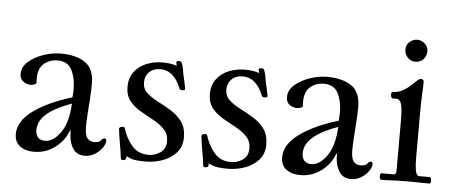

<svg xmlns="http://www.w3.org/2000/svg" viewBox="-47 -765 2098 887"><g transform="rotate(5 1002.0 -321.0)"><path d="M375 -324Q375 -294 372.5 -256.5Q370 -219 367.5 -183.5Q365 -148 365 -123Q365 -84 377 -70Q389 -56 409 -56Q432 -56 439.5 -66.5Q447 -77 454 -77Q464 -77 464 -67Q464 -51 450.5 -32.5Q437 -14 416 -1.5Q395 11 371 11Q331 11 313 -21Q295 -53 296 -100H293Q276 -52 233 -19.5Q190 13 135 13Q95 13 70 -6Q45 -25 45 -62Q45 -121 111.5 -170Q178 -219 291 -253Q292 -266 292.5 -276.5Q293 -287 293 -293Q293 -343 274 -380Q255 -417 208 -417Q172 -417 145.5 -395Q119 -373 119 -326Q119 -321 119 -315.5Q119 -310 120 -304Q116 -299 108.5 -296.5Q101 -294 93 -294Q76 -294 59.5 -305Q43 -316 43 -341Q43 -373 71 -397.5Q99 -422 140 -436Q181 -450 220 -450Q291 -450 333 -421.5Q375 -393 375 -324ZM182 -42Q220 -42 253.5 -89Q287 -136 291 -224Q231 -202 198 -180Q165 -158 151.5 -135.5Q138 -113 138 -89Q138 -68 148.5 -55Q159 -42 182 -42Z M758 -440Q753 -457 756 -460Q759 -463 765 -463Q773 -463 776.5 -461Q780 -459 783 -448Q788 -432 789.5 -419.5Q791 -407 794 -395Q797 -382 799.5 -371.5Q802 -361 806 -339Q808 -330 793 -330Q789 -330 785 -331.5Q781 -333 779 -338Q766 -374 742 -396Q718 -418 684 -418Q652 -418 633 -399Q614 -380 614 -351Q614 -321 635 -302Q656 -283 686.5 -267.5Q717 -252 747.5 -233.5Q778 -215 799 -187Q820 -159 820 -113Q820 -71 795.5 -43Q771 -15 732.5 -1Q694 13 653 13Q601 13 582 4.5Q563 -4 563 -4Q563 7 561.5 10Q560 13 551 15Q547 16 543 15Q539 14 538 7Q534 -28 528.5 -56.5Q523 -85 518 -126Q517 -134 529.5 -137Q542 -140 544 -132Q558 -87 586.5 -53Q615 -19 664 -19Q694 -19 719 -36.5Q744 -54 744 -89Q744 -122 723.5 -143.5Q703 -165 672.5 -181.5Q642 -198 611.5 -215.5Q581 -233 560.5 -258.5Q540 -284 540 -324Q540 -365 561 -393Q582 -421 616.5 -435.5Q651 -450 693 -450Q711 -450 728 -447.5Q745 -445 758 -440Z M1140 -440Q1135 -457 1138 -460Q1141 -463 1147 -463Q1155 -463 1158.5 -461Q1162 -459 1165 -448Q1170 -432 1171.5 -419.5Q1173 -407 1176 -395Q1179 -382 1181.5 -371.5Q1184 -361 1188 -339Q1190 -330 1175 -330Q1171 -330 1167 -331.5Q1163 -333 1161 -338Q1148 -374 1124 -396Q1100 -418 1066 -418Q1034 -418 1015 -399Q996 -380 996 -351Q996 -321 1017 -302Q1038 -283 1068.5 -267.5Q1099 -252 1129.5 -233.5Q1160 -215 1181 -187Q1202 -159 1202 -113Q1202 -71 1177.5 -43Q1153 -15 1114.5 -1Q1076 13 1035 13Q983 13 964 4.5Q945 -4 945 -4Q945 7 943.5 10Q942 13 933 15Q929 16 925 15Q921 14 920 7Q916 -28 910.5 -56.5Q905 -85 900 -126Q899 -134 911.5 -137Q924 -140 926 -132Q940 -87 968.5 -53Q997 -19 1046 -19Q1076 -19 1101 -36.5Q1126 -54 1126 -89Q1126 -122 1105.5 -143.5Q1085 -165 1054.5 -181.5Q1024 -198 993.5 -215.5Q963 -233 942.5 -258.5Q922 -284 922 -324Q922 -365 943 -393Q964 -421 998.5 -435.5Q1033 -450 1075 -450Q1093 -450 1110 -447.5Q1127 -445 1140 -440Z M1610 -324Q1610 -294 1607.5 -256.5Q1605 -219 1602.5 -183.5Q1600 -148 1600 -123Q1600 -84 1612 -70Q1624 -56 1644 -56Q1667 -56 1674.5 -66.5Q1682 -77 1689 -77Q1699 -77 1699 -67Q1699 -51 1685.5 -32.5Q1672 -14 1651 -1.5Q1630 11 1606 11Q1566 11 1548 -21Q1530 -53 1531 -100H1528Q1511 -52 1468 -19.5Q1425 13 1370 13Q1330 13 1305 -6Q1280 -25 1280 -62Q1280 -121 1346.5 -170Q1413 -219 1526 -253Q1527 -266 1527.5 -276.5Q1528 -287 1528 -293Q1528 -343 1509 -380Q1490 -417 1443 -417Q1407 -417 1380.5 -395Q1354 -373 1354 -326Q1354 -321 1354 -315.5Q1354 -310 1355 -304Q1351 -299 1343.5 -296.5Q1336 -294 1328 -294Q1311 -294 1294.5 -305Q1278 -316 1278 -341Q1278 -373 1306 -397.5Q1334 -422 1375 -436Q1416 -450 1455 -450Q1526 -450 1568 -421.5Q1610 -393 1610 -324ZM1417 -42Q1455 -42 1488.5 -89Q1522 -136 1526 -224Q1466 -202 1433 -180Q1400 -158 1386.5 -135.5Q1373 -113 1373 -89Q1373 -68 1383.5 -55Q1394 -42 1417 -42Z M1897 -118Q1897 -80 1900 -61Q1903 -42 1908 -36Q1913 -30 1918 -30H1967Q1971 -30 1973 -24Q1975 -18 1975 -13Q1975 -9 1973.5 -4.5Q1972 0 1969 0Q1942 0 1925.5 -0.5Q1909 -1 1895 -1Q1881 -1 1860 -1Q1817 -1 1795 0.5Q1773 2 1744 2Q1741 2 1739 -3.5Q1737 -9 1737 -13Q1737 -18 1738.5 -23Q1740 -28 1742 -28H1800Q1812 -28 1812 -45V-280Q1812 -323 1808 -343.5Q1804 -364 1797.5 -370.5Q1791 -377 1784 -377H1764Q1761 -377 1758.5 -382.5Q1756 -388 1756 -393Q1756 -396 1757 -401.5Q1758 -407 1762 -407Q1786 -407 1806 -417.5Q1826 -428 1842 -442.5Q1858 -457 1869 -467.5Q1880 -478 1886 -478Q1901 -478 1901 -466Q1901 -452 1900.5 -440.5Q1900 -429 1899 -412.5Q1898 -396 1897.5 -369Q1897 -342 1897 -297ZM1855 -555Q1833 -555 1818.5 -570.5Q1804 -586 1804 -608Q1804 -629 1819.5 -643Q1835 -657 1855 -657Q1875 -657 1890.5 -642.5Q1906 -628 1906 -608Q1906 -586 1891.5 -570.5Q1877 -555 1855 -555Z"/></g></svg>

Font: Sedan
Style: Regular
Weight: 400
Designer: Sebastian Salazar
Foundry: Sebastian Salazar
Version: Version 1.100; ttfautohint (v1.8.4.7-5d5b)